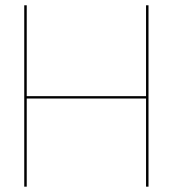

<svg xmlns="http://www.w3.org/2000/svg" viewBox="-20 -699 647 719"><path d="M80.1 0H70.8V-679.2H80.1V-338.9H526.9V-679.2H536.1V0H526.9V-330.1H80.1Z"/></svg>

Font: Rawengulk
Style: Ultralight
Weight: 200
Version: Version 0.92